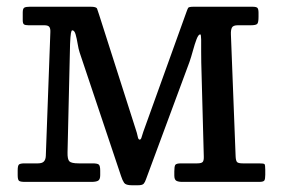

<svg xmlns="http://www.w3.org/2000/svg" viewBox="-20 -540 840 570"><path d="M111.5 -465Q123 -465 126.5 -460Q130 -455 129.5 -445L116 -77Q115.5 -66 110.2 -60.5Q105 -55 92.5 -55H53.5Q40 -55 36.2 -51.5Q32.5 -48 32.5 -34V-20Q32.5 -6.5 36.5 -3.2Q40.5 0 54.5 0H251.5Q265 0 271.2 -3.5Q277.5 -7 277.5 -20V-33Q277.5 -48 273.2 -51.5Q269 -55 254.5 -55H213.5Q192 -55 186 -61Q180 -67 180.5 -87.5L188 -409Q189 -432.5 190.5 -441.2Q192 -450 194.5 -450Q201 -450 204.5 -437.8Q208 -425.5 210.5 -410Q213 -394.5 216.5 -384L339.5 -17Q343.5 -4.5 348.5 2.8Q353.5 10 371.5 10H389.5Q402.5 10 406.5 5.5Q410.5 1 413.5 -8L542.5 -356Q547.5 -370.5 552.8 -389.8Q558 -409 563.5 -423.5Q569 -438 574.5 -438Q577 -438 577.2 -422.5Q577.5 -407 577.2 -387.2Q577 -367.5 577.5 -354.5L585 -76Q585.5 -64 582 -59.5Q578.5 -55 565.5 -55H517.5Q503 -55 500.2 -50.2Q497.5 -45.5 497.5 -31V-19Q497.5 -6.5 503.8 -3.2Q510 0 521.5 0H749.5Q762 0 764.8 -4.2Q767.5 -8.5 767.5 -21V-36Q767.5 -50.5 765.2 -52.8Q763 -55 748.5 -55H700.5Q687 -55 683.5 -59.2Q680 -63.5 679.5 -76L665.5 -438Q665 -451 668.5 -458Q672 -465 686 -465H724.5Q740.5 -465 744 -469.5Q747.5 -474 747.5 -490V-502Q747.5 -513.5 744 -516.8Q740.5 -520 729.5 -520H554.5Q540.5 -520 538.5 -516.5Q536.5 -513 533 -503L405.5 -149Q401.5 -136.5 399.8 -131Q398 -125.5 394.5 -125.5Q390.5 -125.5 388.8 -135Q387 -144.5 382 -159L274 -497Q270.5 -508.5 268.2 -514.2Q266 -520 249.5 -520H68.5Q57.5 -520 52.5 -517.5Q47.5 -515 47.5 -503V-480Q47.5 -470.5 51 -467.8Q54.5 -465 64.5 -465Z"/></svg>

Font: Besley
Style: Regular
Weight: 400
Designer: Owen Earl
Foundry: indestructible type*
Version: Version 4.000